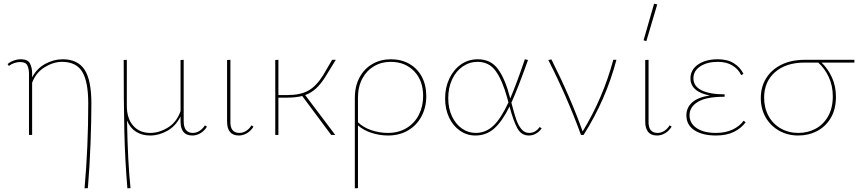

<svg xmlns="http://www.w3.org/2000/svg" viewBox="-20 -731 4668 1040"><path d="M475 -171Q475 -82 470.5 42.5Q466 167 456 288L438 289Q458 65 458 -170Q458 -290 425 -343Q392 -396 316 -396Q269 -396 222 -367Q175 -338 154 -283V0H137V-332Q137 -357 128.5 -376Q120 -395 89 -395Q74 -395 57.5 -389.5Q41 -384 28 -374L21 -384Q35 -396 54.5 -403Q74 -410 93 -410Q131 -410 142.5 -387Q154 -364 154 -334V-312Q180 -361 226 -385.5Q272 -410 319 -410Q401 -410 438 -353.5Q475 -297 475 -171Z M1101 -45Q1088 -23 1066.5 -10Q1045 3 1022 3Q958 3 958 -73V-100Q932 -48 886.5 -22.5Q841 3 793 3Q750 3 717.5 -17Q685 -37 668 -78Q672 147 687 288L670 289Q657 134 653.5 -20Q650 -174 650 -406L667 -407V-159Q667 -89 701.5 -50Q736 -11 794 -11Q842 -11 889.5 -40Q937 -69 958 -129V-406L975 -407V-74Q975 -11 1025 -11Q1043 -11 1060 -21.5Q1077 -32 1090 -52Z M1210 -73V-406L1228 -407V-74Q1226 -11 1277 -11Q1295 -11 1312.5 -21.5Q1330 -32 1342 -52L1353 -45Q1340 -23 1318.5 -10Q1297 3 1274 3Q1210 3 1210 -73Z M1633 -216 1796 0H1774L1617 -211Q1581 -202 1532 -202H1488V0H1471V-406L1488 -407V-216H1534Q1607 -216 1650 -240Q1693 -264 1730 -323L1779 -407H1799L1743 -316Q1718 -276 1692 -252Q1666 -228 1633 -216Z M2289 -210Q2289 -150 2263.5 -101.5Q2238 -53 2191 -25Q2144 3 2082 3Q2037 3 1993 -11Q1949 -25 1919 -52V288L1902 289V-200Q1902 -264 1927.5 -311.5Q1953 -359 1997.5 -384.5Q2042 -410 2097 -410Q2154 -410 2197.5 -385Q2241 -360 2265 -315Q2289 -270 2289 -210ZM2272 -211Q2272 -295 2223 -345.5Q2174 -396 2096 -396Q2046 -396 2006 -372.5Q1966 -349 1942.5 -305Q1919 -261 1919 -202V-69Q1947 -41 1991 -26Q2035 -11 2081 -11Q2139 -11 2182.5 -37.5Q2226 -64 2249 -109.5Q2272 -155 2272 -211Z M2914 -36Q2902 -18 2883.5 -7.5Q2865 3 2845 3Q2804 3 2782.5 -36Q2761 -75 2740 -154Q2700 -73 2657 -35Q2614 3 2555 3Q2509 3 2471.5 -23Q2434 -49 2412.5 -94.5Q2391 -140 2391 -198Q2391 -257 2414 -305.5Q2437 -354 2477 -382Q2517 -410 2568 -410Q2639 -410 2678 -356Q2717 -302 2742 -204L2744 -198Q2779 -280 2823 -410L2840 -406Q2783 -246 2750 -175Q2765 -116 2776 -84.5Q2787 -53 2804 -32Q2821 -11 2846 -11Q2881 -11 2903 -43ZM2734 -176 2728 -199Q2702 -294 2666 -345Q2630 -396 2567 -396Q2523 -396 2486.5 -371Q2450 -346 2429 -301Q2408 -256 2408 -199Q2408 -145 2427.5 -102.5Q2447 -60 2481 -35.5Q2515 -11 2557 -11Q2611 -11 2652 -49.5Q2693 -88 2734 -176Z M3319 -407Q3262 -191 3141 0H3127Q3052 -206 2950 -406L2967 -409Q3071 -202 3136 -19Q3246 -199 3302 -407Z M3475 -73V-406L3493 -407V-74Q3491 -11 3542 -11Q3560 -11 3577.5 -21.5Q3595 -32 3607 -52L3618 -45Q3605 -23 3583.5 -10Q3562 3 3539 3Q3475 3 3475 -73ZM3466 -513 3523 -711 3540 -707 3481 -508Z M4019 -69Q3996 -37 3956 -17Q3916 3 3858 3Q3785 3 3741.5 -25.5Q3698 -54 3698 -106Q3698 -148 3729 -176Q3760 -204 3825 -214Q3774 -223 3747 -246.5Q3720 -270 3720 -306Q3720 -353 3761 -381.5Q3802 -410 3868 -410Q3921 -410 3955.5 -388Q3990 -366 4007 -331L3995 -324Q3979 -357 3947 -376.5Q3915 -396 3868 -396Q3810 -396 3773 -371.5Q3736 -347 3736 -307Q3736 -264 3780 -242Q3824 -220 3905 -220V-207Q3806 -207 3760.5 -179.5Q3715 -152 3715 -107Q3715 -63 3753.5 -37Q3792 -11 3858 -11Q3910 -11 3948 -29Q3986 -47 4008 -77Z M4608 -392H4430Q4464 -360 4486 -312.5Q4508 -265 4508 -206Q4508 -140 4480.5 -93Q4453 -46 4406.5 -21.5Q4360 3 4304 3Q4246 3 4199.5 -23.5Q4153 -50 4127 -96Q4101 -142 4101 -200Q4101 -261 4130.5 -308Q4160 -355 4213.5 -381Q4267 -407 4339 -407H4608ZM4412 -392H4338Q4237 -392 4178 -340Q4119 -288 4119 -202Q4119 -147 4142.5 -103.5Q4166 -60 4208.5 -35.5Q4251 -11 4305 -11Q4355 -11 4397.5 -33.5Q4440 -56 4465.5 -101Q4491 -146 4491 -209Q4491 -267 4469 -314Q4447 -361 4412 -392Z"/></svg>

Font: Ysabeau Thin
Style: Regular
Weight: 200
Designer: Christian Thalmann (Catharsis Fonts)
Version: Version 0.003